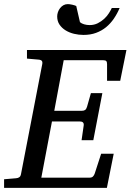

<svg xmlns="http://www.w3.org/2000/svg" viewBox="-35 -914 635 934"><path d="M549.8 -521H485.8V-602.1Q485.8 -612.8 481.9 -616.9Q478 -621.1 466.8 -621.1H274.9L229 -375H362.8Q373.5 -375 379.2 -379.2Q384.8 -383.3 388.2 -394L407.2 -460.9H462.9L418.9 -231.9H361.8L372.1 -303.2Q375 -323.2 353 -323.2H217.8L166 -49.8H400.9Q411.6 -49.8 417.2 -55.4Q422.9 -61 425.8 -69.8L457 -166H518.1L484.9 0H-15.1V-42L43 -46.9Q64 -48.3 66.9 -65.9L170.9 -604Q172.4 -612.3 168.5 -617.7Q164.6 -623 151.9 -624L96.2 -628.9V-670.9H580.1ZM546.9 -875Q535.2 -847.2 518.8 -823.2Q502.4 -799.3 481 -781.7Q459.5 -764.2 432.4 -754.2Q405.3 -744.1 371.1 -744.1Q348.1 -744.1 325.4 -749.5Q302.7 -754.9 284.4 -766.1Q266.1 -777.3 254.6 -794.2Q243.2 -811 243.2 -834Q243.2 -844.2 246.8 -855Q250.5 -865.7 257.3 -874.5Q264.2 -883.3 273.7 -888.7Q283.2 -894 294.9 -894Q298.3 -894 304.2 -893.3Q310.1 -892.6 316.4 -891.1Q322.8 -889.6 328.1 -887.9Q333.5 -886.2 335.9 -884.8L354 -806.2Q361.8 -799.3 374.5 -795.7Q387.2 -792 400.9 -792Q422.9 -792 440.7 -801Q458.5 -810.1 472.2 -822.8Q485.8 -835.4 494.9 -849.9Q503.9 -864.3 508.8 -875Z"/></svg>

Font: Charis SIL Cyr
Style: Italic
Weight: 400
Italic angle: -11°
Foundry: SIL International
Version: Version 5.000